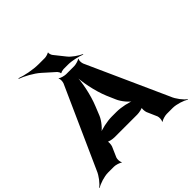

<svg xmlns="http://www.w3.org/2000/svg" viewBox="-298 -1137 1376 1376"><g transform="rotate(-45 390.5 -448.5)"><path d="M565 -112 599 -34C604 -21 603 7 595 16L599 18C607 10 640 0 658 0H718C758 0 813 19 838 35L840 32C815 15 779 -31 765 -68L490 -679C485 -691 483 -718 491 -726L488 -728C480 -720 447 -711 431 -711H349C333 -711 300 -720 292 -728L289 -726C297 -718 295 -691 290 -678L16 -67C2 -31 -34 15 -59 32L-56 35C-32 19 24 0 64 0H124C142 0 174 10 182 18L186 16C178 7 177 -21 182 -34L216 -112C221 -125 224 -156 216 -164L212 -162C220 -153 257 -146 275 -146H506C524 -146 561 -153 569 -162L565 -164C557 -156 560 -125 565 -112ZM308 -331 335 -398C370 -482 392 -597 392 -664H388C388 -597 410 -482 445 -398L474 -331C489 -295 529 -247 558 -230L560 -234C531 -250 461 -265 415 -265H366C320 -265 250 -250 221 -234L225 -231C253 -247 293 -295 308 -331ZM441 -799 378 -878C372 -885 365 -906 369 -912L365 -913C360 -908 335 -901 325 -901H262C203 -901 128 -917 88 -932L85 -928C125 -914 191 -879 230 -844L316 -767C321 -762 330 -747 328 -742L332 -741C334 -745 354 -750 362 -750H408C450 -750 506 -736 535 -724L538 -727C509 -740 463 -770 441 -799Z"/></g></svg>

Font: Asimov
Style: EdgeWide
Weight: 500
Designer: Google
Version: Version 2.000980: 2014